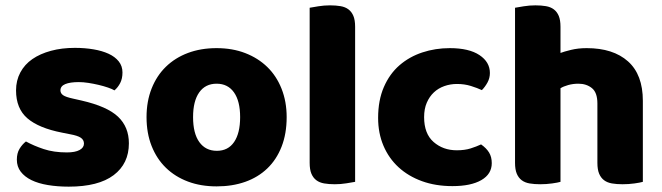

<svg xmlns="http://www.w3.org/2000/svg" viewBox="-20 -681 2477 718"><path d="M462 -145Q462 -69 405 -26Q348 17 237 17Q195 17 159 11Q123 5 97.5 -7.5Q72 -20 57.5 -39Q43 -58 43 -84Q43 -108 53 -124.5Q63 -141 77 -152Q106 -136 143.5 -123.5Q181 -111 230 -111Q261 -111 277.5 -120Q294 -129 294 -144Q294 -158 282 -166Q270 -174 242 -179L212 -185Q125 -202 82.5 -238.5Q40 -275 40 -343Q40 -380 56 -410Q72 -440 101 -460Q130 -480 170.5 -491Q211 -502 260 -502Q297 -502 329.5 -496.5Q362 -491 386 -480Q410 -469 424 -451.5Q438 -434 438 -410Q438 -387 429.5 -370.5Q421 -354 408 -343Q400 -348 384 -353.5Q368 -359 349 -363.5Q330 -368 310.5 -371Q291 -374 275 -374Q242 -374 224 -366.5Q206 -359 206 -343Q206 -332 216 -325Q226 -318 254 -312L285 -305Q381 -283 421.5 -244.5Q462 -206 462 -145Z M1052 -243Q1052 -181 1033 -132.5Q1014 -84 979.5 -51Q945 -18 897 -1Q849 16 790 16Q731 16 683 -2Q635 -20 600.5 -53.5Q566 -87 547 -135Q528 -183 528 -243Q528 -302 547 -350Q566 -398 600.5 -431.5Q635 -465 683 -483Q731 -501 790 -501Q849 -501 897 -482.5Q945 -464 979.5 -430.5Q1014 -397 1033 -349Q1052 -301 1052 -243ZM702 -243Q702 -182 725.5 -149.5Q749 -117 791 -117Q833 -117 855.5 -150Q878 -183 878 -243Q878 -303 855 -335.5Q832 -368 790 -368Q748 -368 725 -335.5Q702 -303 702 -243Z M1308 -1Q1297 1 1275.5 4.5Q1254 8 1232 8Q1210 8 1192.5 5Q1175 2 1163 -7Q1151 -16 1144.5 -31.5Q1138 -47 1138 -72V-652Q1149 -654 1170.5 -657.5Q1192 -661 1214 -661Q1236 -661 1253.5 -658Q1271 -655 1283 -646Q1295 -637 1301.5 -621.5Q1308 -606 1308 -581Z M1689 -367Q1664 -367 1641.5 -359Q1619 -351 1602.5 -335.5Q1586 -320 1576 -297Q1566 -274 1566 -243Q1566 -181 1601.5 -150Q1637 -119 1688 -119Q1718 -119 1740 -126Q1762 -133 1779 -141Q1799 -127 1809 -110.5Q1819 -94 1819 -71Q1819 -30 1780 -7.5Q1741 15 1672 15Q1609 15 1558 -3.5Q1507 -22 1470.5 -55.5Q1434 -89 1414 -136Q1394 -183 1394 -240Q1394 -306 1415.5 -355.5Q1437 -405 1474 -437Q1511 -469 1559.5 -485Q1608 -501 1662 -501Q1734 -501 1773 -475Q1812 -449 1812 -408Q1812 -389 1803 -372.5Q1794 -356 1782 -344Q1765 -352 1741 -359.5Q1717 -367 1689 -367Z M2384 -1Q2374 2 2352.5 5Q2331 8 2308 8Q2286 8 2268.5 5Q2251 2 2239 -7Q2227 -16 2220.5 -31.5Q2214 -47 2214 -72V-294Q2214 -335 2193.5 -351.5Q2173 -368 2143 -368Q2123 -368 2105 -363Q2087 -358 2076 -351V-1Q2066 2 2044.5 5Q2023 8 2000 8Q1978 8 1960.5 5Q1943 2 1931 -7Q1919 -16 1912.5 -31.5Q1906 -47 1906 -72V-652Q1917 -654 1938.5 -657.5Q1960 -661 1982 -661Q2004 -661 2021.5 -658Q2039 -655 2051 -646Q2063 -637 2069.5 -621.5Q2076 -606 2076 -581V-483Q2089 -488 2115.5 -494.5Q2142 -501 2174 -501Q2273 -501 2328.5 -451.5Q2384 -402 2384 -304Z"/></svg>

Font: Baloo
Style: Regular
Weight: 400
Designer: Sarang Kulkarni and Ek Type
Foundry: Ek Type
Version: Version 1.100;PS 1.000;hotconv 1.0.88;makeotf.lib2.5.647800;